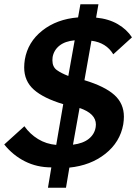

<svg xmlns="http://www.w3.org/2000/svg" viewBox="-22 -788 647 905"><path d="M289 97 305 2Q405 -8 474.5 -63Q544 -118 559 -202Q562 -222 562 -238Q562 -300 517 -340.5Q472 -381 376 -410L409 -596Q479 -587 512 -532L600 -612Q576 -649 533.5 -674Q491 -699 431 -705L442 -768H357L346 -706Q246 -698 177.5 -644Q109 -590 95 -507Q92 -488 92 -470Q92 -406 137.5 -365.5Q183 -325 276 -297L243 -105Q196 -109 157.5 -132.5Q119 -156 93 -193L-2 -107Q39 -56 95.5 -27.5Q152 1 220 1L204 97ZM430 -201Q430 -193 429 -189Q424 -156 397 -134Q370 -112 322 -106L353 -279Q430 -253 430 -201ZM225 -504Q225 -514 226 -519Q232 -552 258.5 -573Q285 -594 330 -598L300 -430Q266 -443 245.5 -458Q225 -473 225 -504Z"/></svg>

Font: Geom SemiBold
Style: Bold Italic
Weight: 600
Italic angle: -10°
Version: Version 1.102